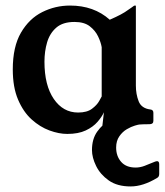

<svg xmlns="http://www.w3.org/2000/svg" viewBox="-20 -471 593 691"><path d="M469 -163Q469 -132 479 -106.5Q489 -81 521 -77Q532 -76 532 -65V-36Q532 -24 518 -24Q475 -24 446.5 -19Q418 -14 397 -6.5Q376 1 356 10Q355 11 350 11H348Q346 11 346 8Q346 3 348.5 -19Q351 -41 354 -67Q347 -51 331 -32.5Q315 -14 288.5 -1.5Q262 11 222 11Q192 11 158 -1.5Q124 -14 94 -41Q64 -68 45 -112.5Q26 -157 26 -221Q26 -303 55.5 -353.5Q85 -404 132 -427.5Q179 -451 232 -451Q318 -451 375 -400Q398 -410 414 -418.5Q430 -427 442 -436Q447 -439 451.5 -442.5Q456 -446 462 -450Q464 -451 465 -451Q466 -451 466 -451H467Q469 -451 469 -449ZM346 -301Q343 -319 333 -340Q323 -361 303 -376.5Q283 -392 248 -392Q206 -392 182.5 -371.5Q159 -351 149.5 -318.5Q140 -286 140 -249Q140 -164 173.5 -115Q207 -66 261 -66Q293 -66 311 -79.5Q329 -93 337 -107.5Q345 -122 346 -124ZM490 -39Q494 -33 494 -29Q494 -23 483 -23Q479 -23 465.5 -19Q452 -15 436.5 -6Q421 3 409.5 19.5Q398 36 398 60Q398 91 416 111.5Q434 132 468 132Q484 132 500 126Q516 120 528.5 114.5Q541 109 545 109Q553 109 553 120V155Q553 165 546 169Q495 200 450 200Q402 200 371.5 178.5Q341 157 326 126.5Q311 96 311 69Q311 29 330 2.5Q349 -24 375.5 -39Q402 -54 426 -60.5Q450 -67 460 -67Q469 -67 475 -59Z"/></svg>

Font: Young Serif
Style: Regular
Weight: 400
Designer: Bastien Sozeau
Foundry: NBR — Bastien Sozeau
Version: Version 3.004; ttfautohint (v1.8.4.7-5d5b);gftools[0.9.33]